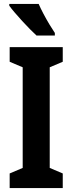

<svg xmlns="http://www.w3.org/2000/svg" viewBox="-20 -953 366 973"><path d="M298 0H29V-74L95 -102V-612L29 -640V-714H298V-640L232 -612V-102L298 -74ZM176 -933Q185 -912 200 -883.5Q215 -855 231 -828.5Q247 -802 258 -786V-773H165Q152 -785 132.5 -804.5Q113 -824 92.5 -846.5Q72 -869 54.5 -889.5Q37 -910 27 -924V-933Z"/></svg>

Font: Noto Sans Thai ExtCond
Style: Bold
Weight: 700
Width: 2
Designer: Monotype Design Team
Foundry: Monotype Imaging Inc.
Version: Version 2.002; ttfautohint (v1.8.4.7-5d5b)